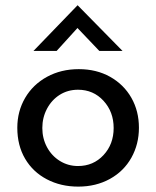

<svg xmlns="http://www.w3.org/2000/svg" viewBox="-20 -690 585 720"><path d="M275.4 -430.7Q341.8 -430.7 393.1 -401.9Q444.3 -373 472.7 -323.2Q501 -273.4 501 -210.9Q501 -149.4 472.7 -98.6Q444.3 -47.9 392.1 -19Q339.8 9.8 273.4 9.8Q208 9.8 155.8 -17.6Q103.5 -44.9 74.2 -94.7Q44.9 -144.5 44.9 -210.9Q44.9 -272.5 74.2 -322.8Q103.5 -373 156.2 -401.9Q209 -430.7 275.4 -430.7ZM272.5 -67.4Q330.1 -67.4 368.2 -108.4Q406.2 -149.4 406.2 -210Q406.2 -270.5 368.2 -312Q330.1 -353.5 272.5 -353.5Q234.4 -353.5 204.1 -334.5Q173.8 -315.4 156.2 -282.2Q138.7 -249 138.7 -210Q138.7 -170.9 156.2 -138.2Q173.8 -105.5 204.6 -86.4Q235.4 -67.4 272.5 -67.4ZM352.5 -499 270.5 -585 192.4 -499H105.5L270.5 -669.9H271.5L439.5 -499Z"/></svg>

Font: Josefin Sans CFJ
Style: Regular
Weight: 400
Designer: Santiago Orozco
Foundry: Typemade
Version: Version 2.000